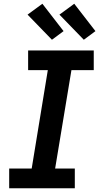

<svg xmlns="http://www.w3.org/2000/svg" viewBox="-20 -1004 540 1024"><path d="M29 0V-105H149L235 -630H130V-735H480V-630H361L274 -105H379V0ZM427 -792 297 -926 376 -984 489 -838ZM257 -792 127 -926 206 -984 319 -838Z"/></svg>

Font: Iosevka Curly XBdObl
Style: Regular
Weight: 800
Italic angle: -9°
Monospace: yes
Designer: Belleve Invis
Foundry: Belleve Invis
Version: Version 11.1.0; ttfautohint (v1.8.3)